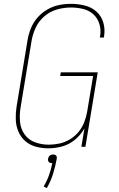

<svg xmlns="http://www.w3.org/2000/svg" viewBox="-20 -763 616 998"><path d="M232 8Q267 8 303.5 -2Q340 -12 370 -37Q400 -62 419 -96L403 0H424L488 -387H296L293 -368H464L433 -182Q428 -154 417.5 -127Q407 -100 388 -77Q369 -54 343 -38.5Q317 -23 289 -17Q261 -11 233 -11Q196 -11 162 -23.5Q128 -36 107.5 -65Q87 -94 84 -131Q81 -168 87 -205L144 -550Q150 -586 166 -620Q182 -654 211.5 -679Q241 -704 277 -714Q313 -724 348 -724Q381 -724 412 -716.5Q443 -709 465.5 -688.5Q488 -668 497 -637Q506 -606 500 -574Q500 -571 499 -568H520L521 -575Q527 -611 517 -645.5Q507 -680 481 -703Q455 -726 420 -734.5Q385 -743 348 -743Q317 -743 285.5 -736.5Q254 -730 225 -713Q196 -696 174 -670.5Q152 -645 140 -614.5Q128 -584 123 -553L66 -208Q61 -175 62 -142Q63 -109 75.5 -79.5Q88 -50 111.5 -29.5Q135 -9 166.5 -0.5Q198 8 232 8ZM223 215Q244 179 256 140Q268 101 275 62Q276 56 274.5 50.5Q273 45 267.5 42.5Q262 40 256 40Q250 40 244 42.5Q238 45 234.5 50.5Q231 56 230 62Q229 68 230.5 73.5Q232 79 237.5 82Q243 85 249 85Q250 85 252 84Q246 116 235 147Q224 178 207 206Z"/></svg>

Font: Iosevka Sparkle Thin
Style: Italic
Weight: 100
Italic angle: -9°
Designer: Belleve Invis
Foundry: Belleve Invis
Version: Version 4.5.0; ttfautohint (v1.8.3)